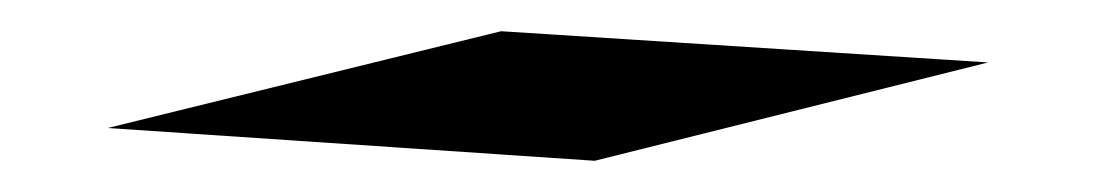

<svg xmlns="http://www.w3.org/2000/svg" viewBox="-20 -202 705 123"><path d="M49 -120 361 -99 613 -162 301 -182Z"/></svg>

Font: bitstorm
Style: Regular
Weight: 400
Version: Version 0.2